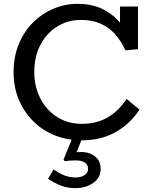

<svg xmlns="http://www.w3.org/2000/svg" viewBox="-20 -720 798 1003"><path d="M406 13Q332 13 267.5 -12.5Q203 -38 154.5 -86Q106 -134 78.5 -199Q51 -264 51 -342Q51 -423 78 -489Q105 -555 152 -602Q199 -649 259.5 -674.5Q320 -700 386 -700Q455 -700 507.5 -676.5Q560 -653 596.5 -613.5Q633 -574 654 -524L607 -539V-686H701V-463L635 -457Q614 -504 582.5 -540Q551 -576 506.5 -596Q462 -616 401 -616Q353 -616 309.5 -597.5Q266 -579 232 -543.5Q198 -508 178.5 -457.5Q159 -407 159 -343Q159 -284 178 -234.5Q197 -185 230.5 -148.5Q264 -112 309 -92.5Q354 -73 406 -73Q450 -73 485.5 -83Q521 -93 549.5 -111Q578 -129 601 -152.5Q624 -176 642 -203L709 -147Q687 -114 657.5 -85Q628 -56 590.5 -33.5Q553 -11 507 1Q461 13 406 13ZM374 263Q334 263 299.5 250Q265 237 231 214L260 165Q289 186 317 196.5Q345 207 374 207Q403 207 421.5 195Q440 183 440 163Q440 140 422.5 129Q405 118 376 118Q359 118 345 119Q331 120 318 122L312 113L362 -9H414L380 75Q385 75 391 74.5Q397 74 403 74Q449 74 477.5 98Q506 122 506 163Q506 194 487.5 216.5Q469 239 439 251Q409 263 374 263Z"/></svg>

Font: BioRhyme ExtraBold
Style: Regular
Weight: 400
Version: Version 1.600;gftools[0.9.33]